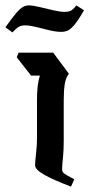

<svg xmlns="http://www.w3.org/2000/svg" viewBox="-63 -689 331 711"><path d="M200 2Q136 -22 101.5 -41.5Q67 -61 67 -77Q67 -91 70.5 -120.5Q74 -150 74 -178V-321Q74 -347 76.5 -369.5Q79 -392 85 -409H52L-1 -477L6 -494H134L192 -416Q180 -400 176.5 -376Q173 -352 173 -315V-167Q173 -131 170 -103.5Q167 -76 167 -62Q167 -52 174.5 -46.5Q182 -41 212 -25ZM-17 -569 -43 -588Q-18 -623 -3.5 -640Q11 -657 21.5 -663Q32 -669 44 -669Q59 -669 83.5 -663Q108 -657 134 -651Q160 -645 177 -645Q189 -645 197.5 -648.5Q206 -652 220 -669L248 -651Q227 -614 212.5 -597Q198 -580 187 -575.5Q176 -571 164 -571Q144 -571 119.5 -577Q95 -583 71 -589Q47 -595 30 -595Q17 -595 8 -590.5Q-1 -586 -17 -569Z"/></svg>

Font: Jaini Purva
Style: Regular
Weight: 400
Designer: Maithili Shingre, Girish Dalvi (Devanagari), Taresh Vohra (Latin)
Foundry: Ek Type
Version: Version 2.000; ttfautohint (v1.8.4.7-5d5b)